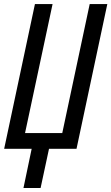

<svg xmlns="http://www.w3.org/2000/svg" viewBox="-20 -734 549 947"><path d="M95.7 193.4 136.2 0H0.5L152.3 -713.9H239.3L103.5 -77.6H287.1L422.4 -713.9H509.3L357.4 0H221.7L180.2 193.4Z"/></svg>

Font: Open Sans Condensed Medium
Style: Italic
Weight: 500
Width: 3
Italic angle: -12°
Designer: Monotype Design Team
Foundry: Monotype Imaging Inc.
Version: Version 3.000